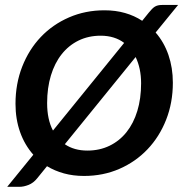

<svg xmlns="http://www.w3.org/2000/svg" viewBox="-20 -697 732 768"><path d="M671.4 -366.2Q671.4 -286.1 644.5 -218Q617.7 -149.9 570.1 -99.9Q522.5 -49.8 457.5 -21.5Q392.6 6.8 315.9 6.8Q272.9 6.8 235.8 -3.4Q198.7 -13.7 168 -32.2L128.4 16.6Q113.3 35.2 94 42.7Q74.7 50.3 57.6 50.3H8.8L113.3 -78.1Q78.6 -117.2 60.3 -168.9Q42 -220.7 42 -281.7Q42 -361.8 68.8 -430.4Q95.7 -499 143.3 -549.1Q190.9 -599.1 256.1 -627.4Q321.3 -655.8 397.9 -655.8Q442.4 -655.8 480 -645Q517.6 -634.3 548.8 -613.8L575.2 -646.5Q582 -654.8 587.6 -660.6Q593.3 -666.5 599.1 -670.2Q605 -673.8 612.1 -675.5Q619.1 -677.2 629.4 -677.2H692.4L602.5 -566.9Q636.2 -528.3 653.8 -477.1Q671.4 -425.8 671.4 -366.2ZM168.5 -284.7Q168.5 -219.2 191.9 -174.8L476.6 -525.4Q458 -539.6 434.3 -546.9Q410.6 -554.2 382.8 -554.2Q334 -554.2 294.4 -534.9Q254.9 -515.6 226.8 -480.2Q198.7 -444.8 183.6 -395Q168.5 -345.2 168.5 -284.7ZM544.4 -363.8Q544.4 -394 538.8 -420.4Q533.2 -446.8 522.5 -468.8L239.3 -120.1Q276.4 -94.7 329.6 -94.7Q378.4 -94.7 418.2 -114Q458 -133.3 486.1 -168.5Q514.2 -203.6 529.3 -253.2Q544.4 -302.7 544.4 -363.8Z"/></svg>

Font: Carlito
Style: Bold Italic
Weight: 700
Italic angle: -7°
Designer: Lukasz Dziedzic
Foundry: tyPoland Lukasz Dziedzic
Version: Version 1.104